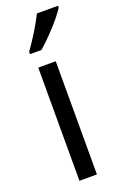

<svg xmlns="http://www.w3.org/2000/svg" viewBox="-149 -811 546 856"><g transform="rotate(-20 124.0 -383.0)"><path d="M248 -757V-766H148C126 -721 92 -666 57 -617V-606H111C154 -642 223 -716 248 -757ZM154 0V-537H71V0Z"/></g></svg>

Font: Noto Sans Lao UI Cond
Style: Regular
Weight: 400
Width: 3
Designer: Monotype Design Team
Foundry: Monotype Imaging Inc.
Version: Version 2.000